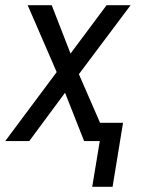

<svg xmlns="http://www.w3.org/2000/svg" viewBox="-23 -540 543 735"><path d="M330 175 359 0H299L226 -185L89 0H-3L194 -264L83 -520H175L247 -335L385 -520H477L279 -256L360 -70H448L408 175Z"/></svg>

Font: Iosevka SS04
Style: Italic
Weight: 400
Italic angle: -9°
Monospace: yes
Designer: Belleve Invis
Foundry: Belleve Invis
Version: Version 19.0.0; ttfautohint (v1.8.4)